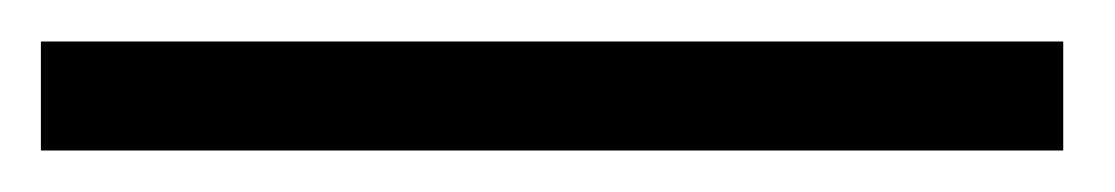

<svg xmlns="http://www.w3.org/2000/svg" viewBox="-34 78 540 93"><path d="M481 98.1V150.9H-14.2V98.1Z"/></svg>

Font: Linear Smooth
Style: Bold
Weight: 700
Designer: Philipp H. Poll, Flanker
Foundry: Philipp H. Poll, reworked by Flanker
Version: Version 1.061 | FøM Fix